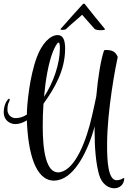

<svg xmlns="http://www.w3.org/2000/svg" viewBox="-23 -936 686 1029"><path d="M518 -774C530 -774 540 -776 540 -779C540 -780 540 -780 539 -781C502 -825 466 -871 430 -916H423C419 -913 338 -822 302 -781C301 -780 301 -780 301 -779C301 -777 306 -776 312 -776C320 -776 328 -777 332 -781C358 -807 389 -830 417 -857L484 -781C489 -776 505 -774 518 -774ZM589 73C617 73 642 55 643 19H636C633 24 615 30 602 30C555 30 551 -81 551 -152V-163C551 -345 598 -587 608 -631C596 -659 579 -668 545 -668C541 -668 535 -668 534 -664C517 -613 502 -522 493 -420C486 -385 478 -349 471 -319C440 -178 380 -31 302 -14C297 -13 293 -12 289 -12C225 -12 206 -125 206 -259C206 -298 207 -339 210 -380C268 -461 326 -557 326 -675C326 -722 315 -748 286 -748C245 -748 201 -701 175 -631C134 -522 121 -369 121 -322C101 -309 81 -303 61 -303C44 -303 26 -312 19 -334C17 -339 17 -345 17 -351C17 -366 20 -381 25 -389C27 -393 29 -398 29 -402C29 -405 28 -407 26 -407C25 -407 24 -407 23 -406C9 -394 -3 -367 -3 -334C-3 -289 33 -271 59 -271C79 -271 100 -278 121 -291C127 -120 166 32 266 32C274 32 282 31 290 29C380 10 450 -131 485 -260C484 -251 484 -242 484 -233C484 -144 491 -59 508 0C522 50 558 73 589 73ZM213 -417C221 -508 237 -600 261 -660C267 -674 282 -708 291 -708C295 -708 298 -700 298 -678C298 -594 263 -493 213 -417Z"/></svg>

Font: Style Script
Style: Regular
Weight: 400
Designer: Robert E. Leuschke
Foundry: Robert E. Leuschke
Version: Version 1.010